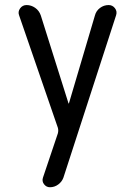

<svg xmlns="http://www.w3.org/2000/svg" viewBox="-20 -540 540 779"><path d="M214.8 -21.5 57.6 -477.5Q51.8 -492.2 61.5 -505.9Q71.3 -519.5 87.9 -519.5Q106.4 -519.5 122.6 -508.3Q138.7 -497.1 145.5 -477.5L257.8 -121.1Q257.8 -120.1 258.8 -120.1Q259.8 -120.1 259.8 -121.1L365.2 -477.5Q370.1 -496.1 385.7 -507.8Q401.4 -519.5 420.9 -519.5Q436.5 -519.5 446.3 -506.8Q456.1 -494.1 451.2 -478.5L237.3 180.7Q231.4 197.3 216.3 208.5Q201.2 219.7 182.6 219.7Q168 219.7 158.7 207.5Q149.4 195.3 154.3 180.7L214.8 1Q217.8 -10.7 214.8 -21.5Z"/></svg>

Font: Rounded-X Mgen+ 1m regular
Style: Regular
Weight: 400
Designer: [Source Han Sans]
Ryoko NISHIZUKA  (kana & ideographs); Paul D. Hunt (Latin, Greek & Cyrillic); Wenlong ZHANG  (bopomofo
Version: Version 1.059.20150602